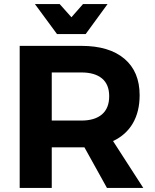

<svg xmlns="http://www.w3.org/2000/svg" viewBox="-20 -926 764 946"><path d="M507 0 396 -200H381H235V0H77V-700H381Q518 -700 593 -636.5Q668 -573 668 -457Q668 -376 634.5 -318.5Q601 -261 537 -231L686 0ZM235 -332H381Q447 -332 482.5 -362.5Q518 -393 518 -452Q518 -510 482.5 -539.5Q447 -569 381 -569H235ZM389 -906H510L402 -758H261L152 -906H274L332 -841Z"/></svg>

Font: Montserrat arm2 SemiBold
Style: Regular
Weight: 600
Designer: Julieta Ulanovsky
Foundry: Julieta Ulanovsky
Version: Version 6.000